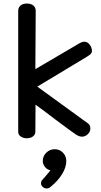

<svg xmlns="http://www.w3.org/2000/svg" viewBox="-20 -776 574 1086"><path d="M83 -30V-714Q83 -734 96.5 -745Q110 -756 132 -756Q155 -756 168.5 -745Q182 -734 182 -714L180 -385L228 -413Q386 -505 429 -531Q447 -541 460 -540Q476 -539 488 -522.5Q500 -506 500 -487Q500 -479 494 -472Q488 -465 473 -456L191 -286L479 -77Q491 -67 491 -49Q491 -31 476.5 -17Q462 -3 444 -3Q427 -3 408 -16Q373 -40 292 -101Q228 -150 181 -184L180 -31Q180 -15 166.5 -4.5Q153 6 132 6Q111 6 97 -4Q83 -14 83 -30ZM355 134Q355 170 331.5 208.5Q308 247 266 281Q257 290 244 290Q232 290 222 281.5Q212 273 212 260Q212 251 217 244Q223 236 233 226Q237 221 248 208.5Q259 196 265 187Q247 184 234.5 168.5Q222 153 222 134Q222 107 242 87.5Q262 68 289 68Q317 68 336 87.5Q355 107 355 134Z"/></svg>

Font: Mali Medium
Style: Regular
Weight: 500
Version: Version 1.000; ttfautohint (v1.6)